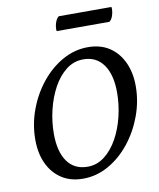

<svg xmlns="http://www.w3.org/2000/svg" viewBox="-92 -911 822 995"><g transform="rotate(-10 319.0 -413.5)"><path d="M265 12Q199 12 152 -19Q105 -50 80 -104Q55 -158 55 -229Q55 -310 83 -386Q111 -462 160 -523Q209 -584 272.5 -619.5Q336 -655 406 -655Q472 -655 518.5 -624.5Q565 -594 590.5 -539.5Q616 -485 616 -414Q616 -334 588 -258Q560 -182 511.5 -121Q463 -60 399.5 -24Q336 12 265 12ZM299 -45Q348 -45 388 -76Q428 -107 456.5 -158.5Q485 -210 500 -272.5Q515 -335 515 -398Q515 -492 477.5 -544.5Q440 -597 372 -597Q321 -597 281 -565.5Q241 -534 213 -482.5Q185 -431 170 -368.5Q155 -306 155 -243Q155 -149 192 -97Q229 -45 299 -45ZM539 -765H262Q261 -767 261 -774Q261 -794 268 -812.5Q275 -831 286 -839H563Q563 -837 563.5 -835Q564 -833 564 -831Q564 -811 557.5 -792Q551 -773 539 -765Z"/></g></svg>

Font: Petrona Medium
Style: Italic
Weight: 500
Italic angle: -9°
Designer: Ringo R. Seeber
Foundry: Ringo R. Seeber
Version: Version 2.001; ttfautohint (v1.8.3)